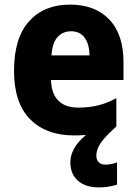

<svg xmlns="http://www.w3.org/2000/svg" viewBox="-20 -579 596 835"><path d="M399 98Q399 117 410 127Q421 137 438 137Q452 137 466 134Q480 131 489 127V224Q473 229 453 232.5Q433 236 410 236Q352 236 319 207Q286 178 286 127Q286 97 302 67.5Q318 38 354 8Q330 10 302 10Q181 10 111 -60.5Q41 -131 41 -271Q41 -414 106.5 -486.5Q172 -559 284 -559Q393 -559 455 -494.5Q517 -430 517 -309V-231H202Q203 -173 233 -142Q263 -111 321 -111Q367 -111 406 -120.5Q445 -130 486 -152V-29Q450 3 431 26Q412 49 405.5 66Q399 83 399 98ZM289 -443Q253 -443 230 -417.5Q207 -392 204 -338H369Q369 -386 348.5 -414.5Q328 -443 289 -443Z"/></svg>

Font: Noto Sans Khmer UI SemiCondensed ExtraBold
Style: Regular
Weight: 800
Width: 4
Designer: Danh Hong and the Monotype Design Team
Foundry: Monotype Imaging Inc.
Version: Version 2.002; ttfautohint (v1.8.4.7-5d5b)